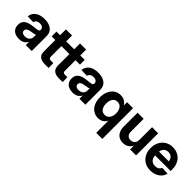

<svg xmlns="http://www.w3.org/2000/svg" viewBox="192 -1834 3210 3210"><g transform="rotate(45 1797.5 -228.5)"><path d="M210 9.3Q158.7 9.3 118.4 -8.1Q78.1 -25.4 54.9 -60.3Q31.7 -95.2 31.7 -147Q31.7 -191.4 47.9 -220.7Q64 -250 92.3 -267.8Q120.6 -285.6 157.2 -295.2Q193.8 -304.7 233.9 -308.6Q281.2 -313 309.3 -317.4Q337.4 -321.8 349.9 -330.3Q362.3 -338.9 362.3 -355.5V-358.4Q362.3 -378.9 352.3 -393.6Q342.3 -408.2 323.5 -416.5Q304.7 -424.8 277.8 -424.8Q251 -424.8 230.5 -416.5Q210 -408.2 198 -393.3Q186 -378.4 183.1 -358.9L47.9 -363.8Q53.7 -416 83 -453.6Q112.3 -491.2 162.6 -511.7Q212.9 -532.2 281.2 -532.2Q332 -532.2 373.5 -520.5Q415 -508.8 444.6 -486.1Q474.1 -463.4 489.7 -430.2Q505.4 -397 505.4 -353.5V0H365.2V-73.2H362.8Q349.1 -48.3 328.6 -29.8Q308.1 -11.2 279.1 -1Q250 9.3 210 9.3ZM250 -91.3Q284.7 -91.3 310.3 -104.2Q335.9 -117.2 349.6 -139.6Q363.3 -162.1 363.3 -189.9V-243.2Q357.4 -239.7 346.4 -236.6Q335.4 -233.4 321.3 -230.5Q307.1 -227.5 291 -224.9Q274.9 -222.2 258.8 -219.7Q233.9 -215.8 213.6 -207.8Q193.4 -199.7 181.6 -185.8Q169.9 -171.9 169.9 -150.9Q169.9 -132.3 179.9 -118.9Q189.9 -105.5 208 -98.4Q226.1 -91.3 250 -91.3Z M903.3 -522.5V-409.7H567.9V-522.5ZM653.8 -660.6H798.3V-159.2Q798.3 -133.3 809.1 -122.8Q819.8 -112.3 848.6 -112.3Q859.9 -112.3 876.5 -112.5Q893.1 -112.8 901.9 -113.3L906.2 -1Q891.1 0.5 867.4 1Q843.8 1.5 820.3 1.5Q735.8 1.5 694.8 -33.2Q653.8 -67.9 653.8 -139.2Z M1236.3 -522.5V-409.7H900.9V-522.5ZM986.8 -660.6H1131.3V-159.2Q1131.3 -133.3 1142.1 -122.8Q1152.8 -112.3 1181.6 -112.3Q1192.9 -112.3 1209.5 -112.5Q1226.1 -112.8 1234.9 -113.3L1239.3 -1Q1224.1 0.5 1200.4 1Q1176.8 1.5 1153.3 1.5Q1068.8 1.5 1027.8 -33.2Q986.8 -67.9 986.8 -139.2Z M1478.5 9.3Q1427.2 9.3 1387 -8.1Q1346.7 -25.4 1323.5 -60.3Q1300.3 -95.2 1300.3 -147Q1300.3 -191.4 1316.4 -220.7Q1332.5 -250 1360.8 -267.8Q1389.2 -285.6 1425.8 -295.2Q1462.4 -304.7 1502.4 -308.6Q1549.8 -313 1577.9 -317.4Q1606 -321.8 1618.4 -330.3Q1630.9 -338.9 1630.9 -355.5V-358.4Q1630.9 -378.9 1620.8 -393.6Q1610.8 -408.2 1592 -416.5Q1573.2 -424.8 1546.4 -424.8Q1519.5 -424.8 1499 -416.5Q1478.5 -408.2 1466.6 -393.3Q1454.6 -378.4 1451.7 -358.9L1316.4 -363.8Q1322.3 -416 1351.6 -453.6Q1380.9 -491.2 1431.2 -511.7Q1481.4 -532.2 1549.8 -532.2Q1600.6 -532.2 1642.1 -520.5Q1683.6 -508.8 1713.1 -486.1Q1742.7 -463.4 1758.3 -430.2Q1773.9 -397 1773.9 -353.5V0H1633.8V-73.2H1631.3Q1617.7 -48.3 1597.2 -29.8Q1576.7 -11.2 1547.6 -1Q1518.6 9.3 1478.5 9.3ZM1518.6 -91.3Q1553.2 -91.3 1578.9 -104.2Q1604.5 -117.2 1618.2 -139.6Q1631.8 -162.1 1631.8 -189.9V-243.2Q1626 -239.7 1615 -236.6Q1604 -233.4 1589.8 -230.5Q1575.7 -227.5 1559.6 -224.9Q1543.5 -222.2 1527.3 -219.7Q1502.4 -215.8 1482.2 -207.8Q1461.9 -199.7 1450.2 -185.8Q1438.5 -171.9 1438.5 -150.9Q1438.5 -132.3 1448.5 -118.9Q1458.5 -105.5 1476.6 -98.4Q1494.6 -91.3 1518.6 -91.3Z M2378.9 204.1H2234.9V-79.6H2232.4Q2218.8 -51.8 2197 -31.7Q2175.3 -11.7 2146.5 -0.7Q2117.7 10.3 2081.5 10.3Q2015.1 10.3 1964.8 -22.9Q1914.6 -56.2 1886.5 -117.2Q1858.4 -178.2 1858.4 -261.2Q1858.4 -343.8 1887 -404.5Q1915.5 -465.3 1965.8 -498.8Q2016.1 -532.2 2080.6 -532.2Q2116.7 -532.2 2146 -521.7Q2175.3 -511.2 2197.3 -492.4Q2219.2 -473.6 2233.9 -447.8H2236.8V-522.5H2378.9ZM2120.1 -106.9Q2157.2 -106.9 2184.1 -126Q2210.9 -145 2225.8 -179.9Q2240.7 -214.8 2240.7 -261.7Q2240.7 -308.6 2225.8 -343Q2210.9 -377.4 2184.1 -396.5Q2157.2 -415.5 2120.1 -415.5Q2085 -415.5 2058.8 -397Q2032.7 -378.4 2018.8 -344Q2004.9 -309.6 2004.9 -261.7Q2004.9 -213.4 2018.8 -178.7Q2032.7 -144 2058.8 -125.5Q2085 -106.9 2120.1 -106.9Z M2668.5 9.8Q2613.8 9.8 2572.5 -14.2Q2531.2 -38.1 2508.8 -83.7Q2486.3 -129.4 2486.3 -193.8V-522.5H2630.4V-220.2Q2630.4 -168.9 2655.8 -141.4Q2681.2 -113.8 2726.1 -113.8Q2756.3 -113.8 2779.3 -126.2Q2802.2 -138.7 2815.4 -164.6Q2828.6 -190.4 2828.6 -229.5V-522.5H2972.7V0H2832L2831.5 -134.8H2852.5Q2828.6 -66.4 2783.7 -28.3Q2738.8 9.8 2668.5 9.8Z M3317.9 11.7Q3238.3 11.7 3179.7 -22.9Q3121.1 -57.6 3089.1 -118.9Q3057.1 -180.2 3057.1 -260.3Q3057.1 -340.3 3089.6 -401.9Q3122.1 -463.4 3179.4 -498.3Q3236.8 -533.2 3312.5 -533.2Q3368.7 -533.2 3415 -514.2Q3461.4 -495.1 3495.4 -459.7Q3529.3 -424.3 3547.9 -374.8Q3566.4 -325.2 3566.4 -263.7V-224.6H3110.4V-316.4H3496.6L3431.2 -293.9Q3431.2 -334 3417.2 -362.8Q3403.3 -391.6 3377.4 -407.5Q3351.6 -423.3 3314.9 -423.3Q3278.8 -423.3 3252.7 -407.5Q3226.6 -391.6 3212.4 -363Q3198.2 -334.5 3198.2 -295.4V-231.9Q3198.2 -190.4 3212.9 -160.2Q3227.5 -129.9 3255.4 -113.5Q3283.2 -97.2 3321.8 -97.2Q3349.1 -97.2 3370.8 -105Q3392.6 -112.8 3407.5 -127.7Q3422.4 -142.6 3429.2 -162.6L3560.5 -156.7Q3550.3 -106.9 3516.6 -69.1Q3482.9 -31.2 3431.6 -9.8Q3380.4 11.7 3317.9 11.7Z"/></g></svg>

Font: Inter 28pt
Style: Bold
Weight: 700
Designer: Rasmus Andersson
Foundry: rsms
Version: Version 4.001;git-66647c0bb